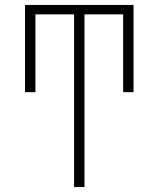

<svg xmlns="http://www.w3.org/2000/svg" viewBox="-20 -755 640 775"><path d="M279 0V-697H123V-383H81V-735H519V-383H477V-697H321V0Z"/></svg>

Font: Iosevka SS04 XLt Ex
Style: Regular
Weight: 200
Width: 7
Monospace: yes
Designer: Belleve Invis
Foundry: Belleve Invis
Version: Version 19.0.0; ttfautohint (v1.8.4)